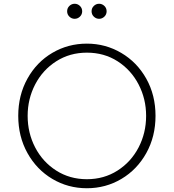

<svg xmlns="http://www.w3.org/2000/svg" viewBox="-20 -989 924 1021"><path d="M77 -373Q77 -483 126 -571Q175 -659 258.5 -708Q342 -757 442 -757Q541 -757 625 -707.5Q709 -658 758 -570.5Q807 -483 807 -373Q807 -263 758 -175Q709 -87 625.5 -37.5Q542 12 442 12Q342 12 258.5 -37.5Q175 -87 126 -175Q77 -263 77 -373ZM442 -36Q533 -36 605 -82Q677 -128 717 -205Q757 -282 757 -373Q757 -463 717 -540Q677 -617 605.5 -663Q534 -709 442 -709Q351 -709 279 -663Q207 -617 167 -540Q127 -463 127 -373Q127 -282 167 -205Q207 -128 279 -82Q351 -36 442 -36ZM337 -929Q337 -946 349 -957.5Q361 -969 377 -969Q393 -969 405 -957.5Q417 -946 417 -929Q417 -912 405 -900.5Q393 -889 377 -889Q361 -889 349 -900.5Q337 -912 337 -929ZM507 -969Q523 -969 535 -957.5Q547 -946 547 -929Q547 -912 535 -900.5Q523 -889 507 -889Q491 -889 479 -900.5Q467 -912 467 -929Q467 -946 479 -957.5Q491 -969 507 -969Z"/></svg>

Font: Eudoxus Sans ExtraLight
Style: Regular
Weight: 200
Designer: Stijn de Vries
Foundry: tokotype
Version: Version 2.005